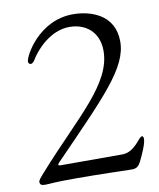

<svg xmlns="http://www.w3.org/2000/svg" viewBox="-84 -807 727 878"><g transform="rotate(-10 280.0 -368.0)"><path d="M424.7 -71H140.6C127.8 -71 126.1 -75.3 134.9 -84.5C386 -343.8 506.7 -459.5 506.4 -582C506 -708.8 392.8 -741.5 314.3 -741.5C156.2 -741.5 74.6 -590.2 74.6 -563.2C74.6 -556.1 80.3 -551.1 85.9 -551.1C92 -551.1 98.4 -556.1 104 -565C128.9 -607.6 198.2 -687.1 288.4 -687.1C362.9 -687.1 423.3 -641.3 423.7 -553.6C424 -399.1 257.1 -274.9 63.6 -57.9C38.7 -29.8 30.5 -20.2 30.5 -13.1C30.5 0.7 38.4 4.3 55.4 4.3C79.9 4.3 86.3 0 197.4 0C306.8 0 436.4 4.3 456 4.3C484.7 4.3 492.2 -5.3 513.1 -52.9C529.1 -88.8 535.9 -109.7 535.9 -123.9C535.9 -133.5 533 -137.1 528.4 -137.1C512.4 -137.1 486.9 -71 424.7 -71Z"/></g></svg>

Font: Margiela Serif
Style: Regular
Weight: 400
Designer: Andreas Faust, Stefan Endress
Version: Version 1.002;FEAKit 1.0